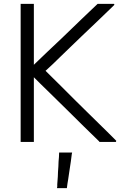

<svg xmlns="http://www.w3.org/2000/svg" viewBox="-20 -727 633 994"><path d="M155.3 -391.6Q190.4 -425.8 226.6 -460Q261.7 -493.2 297.9 -527.3Q324.2 -552.7 350.6 -578.1Q377 -603.5 403.3 -628.9Q423.8 -648.4 444.3 -668Q464.8 -687.5 485.4 -707Q486.3 -707 487.3 -707Q487.3 -707 488.3 -707Q496.1 -707 504.9 -707Q512.7 -707 520.5 -707Q526.4 -707 532.2 -707Q537.1 -707 543 -707Q549.8 -707 556.6 -707Q563.5 -707 570.3 -707Q570.3 -706.1 572.3 -702.1Q569.3 -699.2 564.5 -694.3Q524.4 -656.2 484.4 -617.2Q444.3 -579.1 403.3 -540Q376 -513.7 348.6 -487.3Q321.3 -460 293 -433.6Q274.4 -415 254.9 -396.5Q235.4 -378.9 215.8 -360.4Q255.9 -320.3 295.9 -281.2Q335.9 -241.2 376 -201.2Q404.3 -173.8 432.6 -145.5Q461.9 -117.2 490.2 -88.9Q512.7 -66.4 536.1 -43.9Q559.6 -20.5 582 2Q581.1 3.9 580.1 7.8Q576.2 7.8 569.3 7.8Q561.5 7.8 553.7 7.8Q544.9 7.8 537.1 7.8Q531.2 7.8 526.4 7.8Q520.5 7.8 514.6 7.8Q509.8 7.8 504.9 7.8Q500 7.8 495.1 7.8Q495.1 6.8 494.1 6.8Q494.1 5.9 493.2 4.9Q453.1 -34.2 413.1 -73.2Q373 -112.3 334 -151.4Q306.6 -178.7 279.3 -205.1Q252 -232.4 224.6 -258.8Q207 -276.4 189.5 -293Q171.9 -310.5 155.3 -327.1Q155.3 -292 155.3 -257.8Q155.3 -222.7 155.3 -188.5Q155.3 -161.1 155.3 -134.8Q155.3 -107.4 155.3 -80.1Q155.3 -58.6 155.3 -36.1Q155.3 -14.6 155.3 7.8Q153.3 7.8 151.4 7.8Q149.4 7.8 147.5 7.8Q141.6 7.8 135.7 7.8Q129.9 7.8 123 7.8Q119.1 7.8 115.2 7.8Q111.3 7.8 106.4 7.8Q101.6 7.8 96.7 7.8Q91.8 7.8 86.9 7.8Q86.9 5.9 86.9 3.9Q86.9 2 86.9 0Q86.9 -80.1 86.9 -159.2Q86.9 -238.3 86.9 -318.4Q86.9 -373 86.9 -427.7Q86.9 -482.4 86.9 -537.1Q86.9 -579.1 86.9 -622.1Q86.9 -665 86.9 -707Q88.9 -707 90.8 -707Q92.8 -707 94.7 -707Q100.6 -707 106.4 -707Q112.3 -707 118.2 -707Q123 -707 127 -707Q130.9 -707 134.8 -707Q139.6 -707 145.5 -707Q150.4 -707 155.3 -707Q155.3 -706.1 155.3 -704.1Q155.3 -702.1 155.3 -700.2Q155.3 -663.1 155.3 -626Q155.3 -588.9 155.3 -551.8Q155.3 -526.4 155.3 -501Q155.3 -475.6 155.3 -450.2Q155.3 -441.4 155.3 -433.6Q155.3 -424.8 155.3 -416Q155.3 -410.2 155.3 -404.3Q155.3 -397.5 155.3 -391.6ZM276.4 239.3Q276.4 233.4 276.4 227.5Q277.3 221.7 277.3 214.8Q278.3 202.1 279.3 188.5Q279.3 175.8 280.3 162.1Q281.2 149.4 282.2 135.7Q283.2 122.1 283.2 109.4Q284.2 97.7 285.2 85.9Q286.1 74.2 286.1 62.5Q288.1 62.5 290 62.5Q292 62.5 293.9 62.5Q298.8 62.5 304.7 62.5Q310.5 62.5 316.4 62.5Q320.3 62.5 324.2 62.5Q329.1 62.5 333 62.5Q337.9 62.5 342.8 62.5Q347.7 62.5 352.5 62.5Q353.5 62.5 353.5 62.5Q352.5 65.4 351.6 71.3Q348.6 90.8 346.7 109.4Q343.8 128.9 340.8 148.4Q338.9 162.1 336.9 174.8Q335 188.5 333 201.2Q331.1 212.9 329.1 224.6Q328.1 236.3 326.2 247.1Q324.2 247.1 322.3 247.1Q321.3 247.1 319.3 247.1Q315.4 247.1 311.5 247.1Q307.6 247.1 302.7 247.1Q300.8 247.1 297.9 247.1Q294.9 247.1 292 247.1Q288.1 247.1 284.2 247.1Q279.3 247.1 275.4 247.1Q275.4 245.1 275.4 243.2Q276.4 241.2 276.4 239.3Z"/></svg>

Font: LeFont
Style: Light
Weight: 300
Designer: Leryon MEDIA
Version: Version 1.0